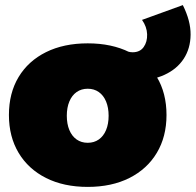

<svg xmlns="http://www.w3.org/2000/svg" viewBox="-20 -725 768 753"><path d="M324 -555Q418 -555 487.5 -520.5Q557 -486 595 -423Q633 -360 633 -274Q633 -189 595 -125.5Q557 -62 487.5 -27Q418 8 324 8Q230 8 160.5 -27Q91 -62 53 -125.5Q15 -189 15 -274Q15 -360 53 -423Q91 -486 160.5 -520.5Q230 -555 324 -555ZM324 -377Q299 -377 280.5 -364Q262 -351 252 -327Q242 -303 242 -271Q242 -239 252 -215Q262 -191 280.5 -178Q299 -165 324 -165Q349 -165 367.5 -178Q386 -191 396 -215Q406 -239 406 -271Q406 -303 396 -327Q386 -351 367.5 -364Q349 -377 324 -377ZM697 -705Q728 -643 727.5 -589Q727 -535 700.5 -494.5Q674 -454 625 -431.5Q576 -409 510 -409Q482 -409 469.5 -409Q457 -409 448 -409L464 -530Q472 -526 481 -523Q490 -520 500 -520Q529 -520 543.5 -540.5Q558 -561 557 -590.5Q556 -620 537 -647Z"/></svg>

Font: Alexandria Black
Style: Regular
Weight: 900
Designer: Mohamed Gaber
Foundry: Kief Type Foundry
Version: Version 5.100